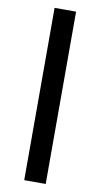

<svg xmlns="http://www.w3.org/2000/svg" viewBox="-100 -845 524 1003"><g transform="rotate(10 162.0 -344.0)"><path d="M219 113H105V-801H219Z"/></g></svg>

Font: A Bank Premium Med
Style: Regular
Weight: 500
Designer: Ninad Kale (Devanagari), Jonny Pinhorn (Latin), Htun Naung (Myanmar)
Foundry: Indian Type Foundry
Version: 4.004